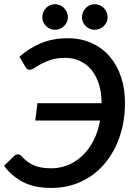

<svg xmlns="http://www.w3.org/2000/svg" viewBox="-22 -916 667 944"><path d="M0 0ZM65.5 -157Q76.5 -157 83.5 -148.5Q98 -132.5 113 -121.2Q128 -110 145.5 -102.8Q163 -95.5 183.8 -92Q204.5 -88.5 230.5 -88.5Q272.5 -88.5 311.2 -104Q350 -119.5 382 -149.5Q414 -179.5 437 -223.2Q460 -267 470 -323.5H151.5L162 -408.5H477.5Q477.5 -459.5 464.8 -500.8Q452 -542 428.8 -571Q405.5 -600 372.2 -615.8Q339 -631.5 298 -631.5Q258 -631.5 229.8 -622.2Q201.5 -613 181.5 -602.2Q161.5 -591.5 148 -582.2Q134.5 -573 125 -573Q116 -573 111.2 -576.8Q106.5 -580.5 103.5 -586L73.5 -637Q120.5 -679 179.2 -703.5Q238 -728 310.5 -728Q376 -728 428.2 -704.5Q480.5 -681 517 -638.8Q553.5 -596.5 573 -538.2Q592.5 -480 592.5 -411Q592.5 -320 566 -243.2Q539.5 -166.5 491.8 -110.5Q444 -54.5 377.2 -23.2Q310.5 8 229.5 8Q147.5 8 91.2 -21Q35 -50 -2 -101L48.5 -150Q52.5 -154 57 -155.5Q61.5 -157 65.5 -157ZM312 -831.5Q312 -818.5 306.8 -807.2Q301.5 -796 292.8 -787.8Q284 -779.5 272.5 -774.5Q261 -769.5 248 -769.5Q235.5 -769.5 224.2 -774.5Q213 -779.5 204.5 -787.8Q196 -796 191 -807.2Q186 -818.5 186 -831.5Q186 -844.5 191 -856.2Q196 -868 204.5 -876.8Q213 -885.5 224.2 -890.5Q235.5 -895.5 248 -895.5Q261 -895.5 272.5 -890.5Q284 -885.5 292.8 -876.8Q301.5 -868 306.8 -856.2Q312 -844.5 312 -831.5ZM507 -831.5Q507 -818.5 502 -807.2Q497 -796 488.2 -787.8Q479.5 -779.5 468 -774.5Q456.5 -769.5 443.5 -769.5Q430.5 -769.5 419.2 -774.5Q408 -779.5 399.5 -787.8Q391 -796 386 -807.2Q381 -818.5 381 -831.5Q381 -844.5 386 -856.2Q391 -868 399.5 -876.8Q408 -885.5 419.2 -890.5Q430.5 -895.5 443.5 -895.5Q456.5 -895.5 468 -890.5Q479.5 -885.5 488.2 -876.8Q497 -868 502 -856.2Q507 -844.5 507 -831.5Z"/></svg>

Font: Lato Semibold
Style: Italic
Weight: 600
Italic angle: -7°
Designer: Lukasz Dziedzic
Foundry: tyPoland Lukasz Dziedzic
Version: Version 2.006; 2014-01-15